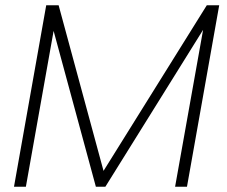

<svg xmlns="http://www.w3.org/2000/svg" viewBox="-20 -707 860 727"><path d="M33 0H78L183 -590L343 0H379L749 -594L643 0H688L810 -687H763L372 -60L202 -687H155Z"/></svg>

Font: Momo Neue ExtLt
Style: Italic
Weight: 200
Italic angle: -10°
Designer: Ninad Kale (Devanagari), Jonny Pinhorn (Latin)
Foundry: Indian Type Foundry
Version: 4.004